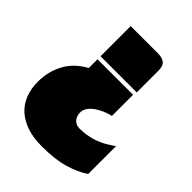

<svg xmlns="http://www.w3.org/2000/svg" viewBox="-233 -876 1085 1085"><g transform="rotate(45 309.0 -334.0)"><path d="M169 -752H387Q421 -752 439.5 -737.5Q458 -723 458 -688V-511H169ZM169 -487H453V-318Q426 -312 401 -301Q376 -290 356 -275.5Q336 -261 324 -243Q312 -225 312 -206Q312 -174 329.5 -156Q347 -138 372 -138Q430 -138 482.5 -155.5Q535 -173 590 -214V9Q542 42 470.5 63Q399 84 295 84Q226 84 174.5 66.5Q123 49 88.5 17Q54 -15 37 -60Q20 -105 20 -159Q20 -240 56 -307.5Q92 -375 169 -417Z"/></g></svg>

Font: ChangwonDangamAsac Bold
Style: Regular
Weight: 700
Designer: Choi Chi-young, Lee Youngbeen, Kim Jungjin, Yoon Jihee, Han Dohee
Foundry: YoonDesign Inc.
Version: Version 1.010;Build 20210623